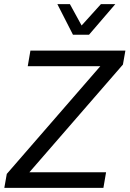

<svg xmlns="http://www.w3.org/2000/svg" viewBox="-20 -914 630 934"><path d="M1 0 13 -68 468 -592H115L128 -668H590L578 -600L123 -76H496L483 0ZM335 -745 259 -894H320L377 -790L471 -894H541L413 -745Z"/></svg>

Font: Gantari
Style: Italic
Weight: 400
Italic angle: -10°
Designer: Anugrah Pasau
Foundry: Lafontype
Version: Version 1.000; ttfautohint (v1.8.3)